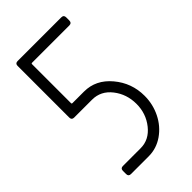

<svg xmlns="http://www.w3.org/2000/svg" viewBox="-200 -699 763 763"><g transform="rotate(-45 181.5 -318.0)"><path d="M272.9 -181.6Q272.9 -236.3 241 -277.3Q209 -318.4 159.7 -318.4H59.1Q45.4 -318.4 45.4 -332V-622.6Q45.4 -636.2 59.1 -636.2H304.2Q318.4 -636.2 318.4 -622.6V-605.5Q318.4 -590.8 304.2 -590.8H95.2Q90.8 -590.8 90.8 -586.9V-367.7Q90.8 -363.8 95.2 -363.8H159.7Q226.1 -363.8 272.2 -308.8Q318.4 -253.9 318.4 -181.6Q318.4 -134.3 297.9 -92.8Q277.3 -51.3 240.5 -25.6Q203.6 0 159.7 0H60.1Q46.4 0 46.4 -13.7V-31.7Q46.4 -45.4 60.1 -45.4H159.7Q207.5 -45.4 240.2 -86.4Q272.9 -127.4 272.9 -181.6Z"/></g></svg>

Font: GOSTRUS
Style: type A
Weight: 200
Designer: Юрий и Татьяна Кривогуз
Version: Version 01.0